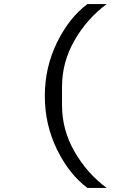

<svg xmlns="http://www.w3.org/2000/svg" viewBox="-20 -780 640 938"><path d="M407 -760H501Q406 -690 344.5 -583.5Q283 -477 283 -356V-266Q283 -145 344.5 -38.5Q406 68 501 138H407Q318 72 258.5 -49.5Q199 -171 199 -311Q199 -451 258.5 -572.5Q318 -694 407 -760Z"/></svg>

Font: IBM Plex Mono Text
Style: Regular
Weight: 450
Designer: Mike Abbink, Paul van der Laan, Pieter van Rosmalen
Foundry: Bold Monday
Version: Version 2.000